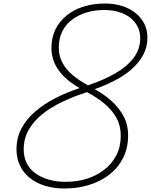

<svg xmlns="http://www.w3.org/2000/svg" viewBox="-20 -1055 860 1094"><path d="M348 19Q285 19 234.5 3Q184 -13 148 -42.5Q112 -72 93 -113.5Q74 -155 74 -204Q74 -269 102 -322.5Q130 -376 180 -419Q230 -462 295 -495.5Q360 -529 434 -553Q379 -584 343 -620.5Q307 -657 290 -697Q273 -737 273 -781Q273 -839 295 -885.5Q317 -932 358.5 -966Q400 -1000 456 -1017.5Q512 -1035 579 -1035Q631 -1035 675 -1021Q719 -1007 751 -982Q783 -957 801.5 -921Q820 -885 820 -841Q820 -787 796 -742.5Q772 -698 731 -661.5Q690 -625 635.5 -597Q581 -569 520 -547Q574 -517 616.5 -478.5Q659 -440 684.5 -392Q710 -344 710 -284Q710 -212 681.5 -155.5Q653 -99 603.5 -60.5Q554 -22 488.5 -1.5Q423 19 348 19ZM356 -19Q420 -19 476 -37Q532 -55 575 -88.5Q618 -122 643 -170.5Q668 -219 668 -281Q668 -338 644.5 -381.5Q621 -425 578.5 -461.5Q536 -498 476 -530Q401 -506 335.5 -475Q270 -444 220.5 -404Q171 -364 143 -314.5Q115 -265 115 -204Q115 -162 131 -128Q147 -94 178.5 -70Q210 -46 254.5 -32.5Q299 -19 356 -19ZM481 -569Q566 -597 633.5 -635Q701 -673 740 -723.5Q779 -774 779 -838Q779 -876 763 -905.5Q747 -935 720 -955.5Q693 -976 655.5 -987Q618 -998 574 -998Q518 -998 471.5 -983.5Q425 -969 389 -941.5Q353 -914 334 -874.5Q315 -835 315 -783Q315 -738 335 -699Q355 -660 393 -628Q431 -596 481 -569Z"/></svg>

Font: Playwrite CO Thin
Style: Regular
Weight: 250
Version: Version 1.002